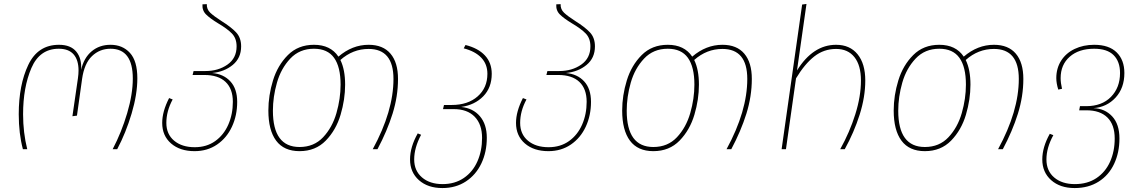

<svg xmlns="http://www.w3.org/2000/svg" viewBox="-20 -756 5792 973"><path d="M75 -177Q75 -326 123.5 -427.5Q172 -529 279 -529Q338 -529 366.5 -494.5Q395 -460 391 -402Q405 -463 444.5 -496Q484 -529 540 -529Q601 -529 638.5 -488Q676 -447 676 -359Q676 -278 647 -180.5Q618 -83 574 0H551Q596 -86 624.5 -182.5Q653 -279 653 -358Q653 -509 540 -509Q485 -509 446 -471.5Q407 -434 396 -356L370 -170L347 -167L375 -360Q378 -381 378 -399Q378 -452 353 -480.5Q328 -509 278 -509Q181 -509 139 -411Q97 -313 97 -177Q97 -84 118 0H96Q75 -79 75 -177Z M1182 -240Q1182 -171 1155.5 -114Q1129 -57 1080 -23.5Q1031 10 966 10Q892 10 847 -29Q802 -68 802 -133Q802 -191 837 -259L855 -252Q823 -193 823 -133Q823 -76 862.5 -43Q902 -10 967 -10Q1027 -10 1070.5 -41Q1114 -72 1137 -124.5Q1160 -177 1160 -240Q1160 -306 1123 -341Q1086 -376 1016 -376H956L961 -396H1021Q1086 -396 1132.5 -428.5Q1179 -461 1179 -521Q1179 -562 1155 -586.5Q1131 -611 1085 -638Q1044 -663 1024 -683Q1004 -703 1006 -734L1028 -735Q1027 -709 1045.5 -691.5Q1064 -674 1103 -649Q1151 -619 1176.5 -592Q1202 -565 1202 -521Q1202 -462 1159.5 -427Q1117 -392 1055 -386Q1113 -381 1147.5 -343.5Q1182 -306 1182 -240Z M1997 -356Q1997 -268 1969.5 -180Q1942 -92 1893 0H1869Q1974 -193 1974 -356Q1974 -508 1848 -508Q1768 -508 1705 -452Q1729 -403 1729 -327Q1729 -252 1706 -174.5Q1683 -97 1631 -43.5Q1579 10 1498 10Q1419 10 1379.5 -43Q1340 -96 1340 -196Q1340 -272 1363.5 -348.5Q1387 -425 1439 -477Q1491 -529 1571 -529Q1655 -529 1695 -469Q1765 -529 1848 -529Q1921 -529 1959 -484Q1997 -439 1997 -356ZM1706 -327Q1706 -417 1673 -463Q1640 -509 1571 -509Q1498 -509 1451 -459Q1404 -409 1383.5 -337Q1363 -265 1363 -195Q1363 -11 1498 -11Q1571 -11 1617.5 -60.5Q1664 -110 1685 -183Q1706 -256 1706 -327Z M2447 -58Q2447 14 2419.5 72Q2392 130 2341 163.5Q2290 197 2222 197Q2148 197 2103 157Q2058 117 2058 52Q2058 -11 2097 -80L2114 -73Q2079 -7 2079 52Q2079 109 2118.5 143Q2158 177 2223 177Q2285 177 2330.5 146Q2376 115 2399.5 61.5Q2423 8 2423 -57Q2423 -126 2385.5 -164.5Q2348 -203 2280 -203H2225L2230 -224H2269Q2351 -224 2400.5 -267.5Q2450 -311 2450 -382Q2450 -431 2419 -463.5Q2388 -496 2330 -511L2339 -528Q2403 -512 2437.5 -475Q2472 -438 2472 -382Q2472 -312 2429 -268Q2386 -224 2317 -214Q2377 -208 2412 -167Q2447 -126 2447 -58Z M2975 -240Q2975 -171 2948.5 -114Q2922 -57 2873 -23.5Q2824 10 2759 10Q2685 10 2640 -29Q2595 -68 2595 -133Q2595 -191 2630 -259L2648 -252Q2616 -193 2616 -133Q2616 -76 2655.5 -43Q2695 -10 2760 -10Q2820 -10 2863.5 -41Q2907 -72 2930 -124.5Q2953 -177 2953 -240Q2953 -306 2916 -341Q2879 -376 2809 -376H2749L2754 -396H2814Q2879 -396 2925.5 -428.5Q2972 -461 2972 -521Q2972 -562 2948 -586.5Q2924 -611 2878 -638Q2837 -663 2817 -683Q2797 -703 2799 -734L2821 -735Q2820 -709 2838.5 -691.5Q2857 -674 2896 -649Q2944 -619 2969.5 -592Q2995 -565 2995 -521Q2995 -462 2952.5 -427Q2910 -392 2848 -386Q2906 -381 2940.5 -343.5Q2975 -306 2975 -240Z M3790 -356Q3790 -268 3762.5 -180Q3735 -92 3686 0H3662Q3767 -193 3767 -356Q3767 -508 3641 -508Q3561 -508 3498 -452Q3522 -403 3522 -327Q3522 -252 3499 -174.5Q3476 -97 3424 -43.5Q3372 10 3291 10Q3212 10 3172.5 -43Q3133 -96 3133 -196Q3133 -272 3156.5 -348.5Q3180 -425 3232 -477Q3284 -529 3364 -529Q3448 -529 3488 -469Q3558 -529 3641 -529Q3714 -529 3752 -484Q3790 -439 3790 -356ZM3499 -327Q3499 -417 3466 -463Q3433 -509 3364 -509Q3291 -509 3244 -459Q3197 -409 3176.5 -337Q3156 -265 3156 -195Q3156 -11 3291 -11Q3364 -11 3410.5 -60.5Q3457 -110 3478 -183Q3499 -256 3499 -327Z M4365 -348Q4365 -265 4336.5 -175Q4308 -85 4261 0H4238Q4286 -86 4314.5 -177Q4343 -268 4343 -348Q4343 -425 4310 -466.5Q4277 -508 4217 -508Q4155 -508 4106.5 -470Q4058 -432 4014 -359L3963 0H3941L4045 -733L4067 -736L4019 -399Q4100 -529 4217 -529Q4287 -529 4326 -481Q4365 -433 4365 -348Z M5166 -356Q5166 -268 5138.5 -180Q5111 -92 5062 0H5038Q5143 -193 5143 -356Q5143 -508 5017 -508Q4937 -508 4874 -452Q4898 -403 4898 -327Q4898 -252 4875 -174.5Q4852 -97 4800 -43.5Q4748 10 4667 10Q4588 10 4548.5 -43Q4509 -96 4509 -196Q4509 -272 4532.5 -348.5Q4556 -425 4608 -477Q4660 -529 4740 -529Q4824 -529 4864 -469Q4934 -529 5017 -529Q5090 -529 5128 -484Q5166 -439 5166 -356ZM4875 -327Q4875 -417 4842 -463Q4809 -509 4740 -509Q4667 -509 4620 -459Q4573 -409 4552.5 -337Q4532 -265 4532 -195Q4532 -11 4667 -11Q4740 -11 4786.5 -60.5Q4833 -110 4854 -183Q4875 -256 4875 -327Z M5653 -54Q5653 17 5626 74.5Q5599 132 5547.5 164.5Q5496 197 5426 197Q5352 197 5307 157Q5262 117 5262 52Q5262 -10 5300 -78L5318 -71Q5283 -7 5283 52Q5283 110 5322.5 143.5Q5362 177 5427 177Q5491 177 5536.5 146.5Q5582 116 5605.5 63.5Q5629 11 5629 -54Q5629 -124 5592 -160.5Q5555 -197 5486 -197H5449L5453 -218H5484Q5564 -218 5610 -265Q5656 -312 5656 -386Q5656 -444 5623.5 -476.5Q5591 -509 5525 -509Q5447 -509 5401 -468.5Q5355 -428 5355 -360Q5355 -336 5362 -306L5343 -302Q5333 -334 5333 -360Q5333 -410 5357.5 -448.5Q5382 -487 5426 -508Q5470 -529 5525 -529Q5600 -529 5639 -490.5Q5678 -452 5678 -386Q5678 -310 5633.5 -261.5Q5589 -213 5521 -208Q5579 -206 5616 -166.5Q5653 -127 5653 -54Z"/></svg>

Font: FiraGO Thin
Style: Italic
Weight: 100
Italic angle: -8°
Designer: bBox Type GmbH
Foundry: bBox Type GmbH
Version: Version 1.001